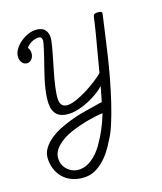

<svg xmlns="http://www.w3.org/2000/svg" viewBox="-169 -596 855 1011"><g transform="rotate(-20 259.0 -91.0)"><path d="M463 -457Q466 -469 470 -472Q474 -475 487 -475Q513 -475 513 -462L490 -361L464 -249Q450 -189 432 -125Q414 -61 394.5 -2.5Q375 56 355 103.5Q335 151 316 178Q299 207 279 232.5Q259 258 236 277Q213 296 188 307Q163 318 135 318Q102 318 73.5 307.5Q45 297 24 277Q3 257 -8.5 228.5Q-20 200 -20 165Q-20 132 -1.5 106.5Q17 81 45.5 62Q74 43 108 30Q142 17 173.5 8.5Q205 0 229 -4.5Q253 -9 262 -10L349 -24Q350 -24 373 -107L372 -105Q357 -90 333 -75.5Q309 -61 282 -49.5Q255 -38 227 -31Q199 -24 176 -24Q83 -24 83 -110Q83 -173 126 -295Q148 -357 158.5 -391.5Q169 -426 170 -434Q170 -457 151 -457Q110 -457 81 -425Q90 -414 90 -397Q90 -377 79 -363.5Q68 -350 52 -350Q37 -350 26.5 -362.5Q16 -375 16 -394Q16 -415 28.5 -434Q41 -453 60 -467.5Q79 -482 102 -491Q125 -500 146 -500Q213 -500 213 -436Q213 -414 175 -288Q137 -162 137 -115Q137 -70 179 -70Q199 -70 227.5 -80Q256 -90 286 -105Q316 -120 344 -138Q372 -156 390 -171Q425 -302 443 -373Q461 -444 463 -457ZM333 33Q296 34 249 42.5Q202 51 151 67.5Q100 84 66 114Q32 144 32 181Q32 220 58.5 245Q85 270 121 270Q156 270 190 247Q224 224 251 186Q278 148 297.5 111Q317 74 333 33Z"/></g></svg>

Font: Bonbon
Style: Regular
Weight: 400
Designer: Ksenia Erulevich
Foundry: Cyreal (www.cyreal.org)
Version: Version 1.000